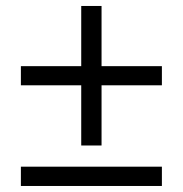

<svg xmlns="http://www.w3.org/2000/svg" viewBox="-20 -617 606 637"><path d="M517.1 -397.5V-334H316.9V-134.3H249.5V-334H49.3V-397.5H249.5V-597.2H316.9V-397.5ZM49.3 -64H517.1V0H49.3Z"/></svg>

Font: Lycee Sans
Style: Regular
Weight: 400
Designer: Justin Alvin
Foundry: Alkove Design
Version: Version 1.030